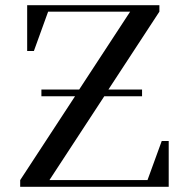

<svg xmlns="http://www.w3.org/2000/svg" viewBox="-20 -722 727 742"><path d="M58 0V-26L270 -350H140V-376H286L483 -677H166L111 -525H85V-702H596V-677L399 -376H529V-350H383L171 -26H550L605 -177H632V0Z"/></svg>

Font: Dihjauti
Style: Bold
Weight: 700
Designer: T. Christopher White
Version: Version 3.0.0